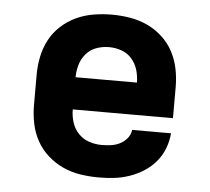

<svg xmlns="http://www.w3.org/2000/svg" viewBox="-44 -575 688 630"><g transform="rotate(5 300.0 -260.0)"><path d="M303 8Q273 8 243 3.5Q213 -1 185.5 -13.5Q158 -26 135 -46.5Q112 -67 97.5 -93.5Q83 -120 77 -150Q71 -180 71 -210V-310Q71 -340 77 -369.5Q83 -399 97 -425.5Q111 -452 133.5 -472.5Q156 -493 183 -505.5Q210 -518 240 -523Q270 -528 300 -528Q330 -528 360 -523Q390 -518 417 -505.5Q444 -493 466.5 -472.5Q489 -452 503 -425.5Q517 -399 523 -369.5Q529 -340 529 -310V-207H199Q199 -185 205.5 -164.5Q212 -144 226.5 -128.5Q241 -113 261.5 -106Q282 -99 303 -99Q318 -99 333.5 -101Q349 -103 363 -110Q377 -117 387 -129Q397 -141 399 -157H527Q525 -131 515.5 -106.5Q506 -82 489.5 -62.5Q473 -43 451 -29Q429 -15 404.5 -6.5Q380 2 354.5 5Q329 8 303 8ZM199 -313H401Q401 -334 395 -354.5Q389 -375 375 -391Q361 -407 341 -414Q321 -421 300 -421Q279 -421 259 -414Q239 -407 225 -391Q211 -375 205 -354.5Q199 -334 199 -313Z"/></g></svg>

Font: Iosevka Aile Extrabold
Style: Regular
Weight: 800
Designer: Belleve Invis
Foundry: Belleve Invis
Version: Version 27.3.5; ttfautohint (v1.8.4)